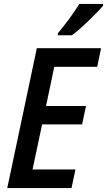

<svg xmlns="http://www.w3.org/2000/svg" viewBox="-20 -960 546 980"><path d="M168 -714H496L476 -619H257L215 -419H419L399 -325H195L146 -95H365L345 0H17ZM276 -791Q335 -861 385 -940H506V-931Q483 -903 431 -853Q379 -803 347 -780H275Z"/></svg>

Font: Noto Sans UI NarrowMedium
Style: Italic
Weight: 500
Width: 4
Italic angle: -12°
Designer: Monotype Design Team
Foundry: Monotype Imaging Inc.
Version: Version 1.001